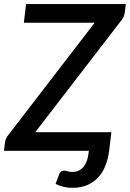

<svg xmlns="http://www.w3.org/2000/svg" viewBox="-34 -740 638 942"><path d="M578 -678Q576 -658.5 562.5 -641.5L139 -91.5H512.5L507 -45.5L501.5 -0.5Q496.5 38.5 483.5 72Q470.5 105.5 448.2 129.8Q426 154 394.5 167.8Q363 181.5 321.5 181.5Q299 181.5 279.2 177Q259.5 172.5 238.5 162.5L255.5 117Q260.5 104 267.8 100.5Q275 97 281 97Q287.5 97 297 100.2Q306.5 103.5 321 103.5Q339 103.5 352.8 96.8Q366.5 90 376.2 78Q386 66 391.8 50Q397.5 34 400 15L402 0H-14.5L-9 -44.5Q-6.5 -62 6 -76.5L430.5 -628.5H83L94 -720H583.5Z"/></svg>

Font: Lato SemiBold
Style: Italic
Weight: 600
Italic angle: -7°
Designer: Lukasz Dziedzic with Adam Twardoch and Botio Nikoltchev
Foundry: tyPoland Lukasz Dziedzic
Version: Version 2.015; 2015-08-06; http://www.latofonts.com/